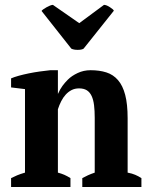

<svg xmlns="http://www.w3.org/2000/svg" viewBox="-20 -749 596 769"><path d="M546.4 0H309.6V-35.6Q321.3 -42 332.5 -47.1Q343.8 -52.2 359.4 -57.6V-276.9Q359.4 -305.7 356.7 -327.6Q354 -349.6 346.9 -364.7Q339.8 -379.9 327.6 -387.5Q315.4 -395 296.4 -395Q279.8 -395 266.6 -388.2Q253.4 -381.3 243.2 -370.1Q232.9 -358.9 225.1 -343.5Q217.3 -328.1 211.9 -311.5V-57.6Q226.6 -53.7 237.8 -48.8Q249 -43.9 262.2 -35.6V0H24.4V-35.6Q36.1 -41.5 48.8 -46.9Q61.5 -52.2 80.1 -57.6V-392.1L24.4 -398.9V-435.1Q36.6 -440.4 55.2 -445.6Q73.7 -450.7 95.2 -455.1Q116.7 -459.5 138.9 -462.6Q161.1 -465.8 181.2 -467.8H211.9V-373.5H212.4Q220.7 -392.1 230.2 -405Q239.7 -418 252 -430.2Q267.1 -445.3 291 -456.5Q314.9 -467.8 342.8 -467.8Q378.4 -467.8 406 -459Q433.6 -450.2 452.6 -428.2Q471.7 -406.2 481.4 -369.1Q491.2 -332 491.2 -275.4V-57.6Q509.3 -54.2 521.7 -48.8Q534.2 -43.5 546.4 -35.6ZM396.5 -729.5Q405.8 -729.5 419.9 -720.5Q434.1 -711.4 436 -706.1L314.9 -554.2Q307.6 -549.3 291.3 -549.3Q274.9 -549.3 265.6 -554.2L146.5 -705.1Q147.5 -707.5 153.3 -711.7Q159.2 -715.8 166 -719.7Q172.9 -723.6 180.2 -726.6Q187.5 -729.5 191.9 -729.5L297.4 -656.2Z"/></svg>

Font: PT Astra Serif
Style: Bold
Weight: 700
Designer: A.Korolkova, I. Chaeva
Foundry: ParaType Ltd
Version: Version 1.002